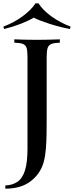

<svg xmlns="http://www.w3.org/2000/svg" viewBox="-53 -944 444 1152"><path d="M-21 188V169Q22 167 52 146.5Q82 126 97 78Q112 30 112 -53V-602Q112 -639 106.5 -656.5Q101 -674 84 -680.5Q67 -687 33 -688V-708Q56 -707 92 -706Q128 -705 168 -705Q207 -705 244.5 -706Q282 -707 306 -708V-688Q273 -687 256 -680.5Q239 -674 233 -656.5Q227 -639 227 -602V-236Q227 -195 226.5 -147Q226 -99 222.5 -54Q219 -9 210 25Q192 95 133.5 141.5Q75 188 -21 188ZM178 -924Q203 -884 254.5 -846.5Q306 -809 371 -784L366 -770Q304 -782 244.5 -801Q185 -820 149 -838Q120 -820 71 -801Q22 -782 -28 -770L-33 -784Q32 -809 83 -846.5Q134 -884 160 -924Z"/></svg>

Font: Playfair Display Medium
Style: Regular
Weight: 500
Designer: Claus Eggers Sørensen
Foundry: Claus Eggers Sørensen
Version: Version 1.203